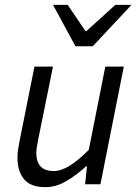

<svg xmlns="http://www.w3.org/2000/svg" viewBox="-20 -761 563 793"><path d="M167.6 12Q106.6 12 79.5 -20.8Q52.3 -53.6 52.3 -108.9Q52.3 -126.3 54.3 -141.2Q56.3 -156.2 60.3 -176L122.3 -486H198.8L138 -186.1Q134.6 -167.2 132.3 -154.6Q130 -142 130 -129.5Q130 -92.7 147.7 -73.6Q165.3 -54.5 202.9 -54.5Q230.9 -54.5 266.4 -75.7Q301.9 -96.9 346.7 -142.1L415 -486H491.4L394.8 0H331.6L339.3 -73.9H335.3Q297 -38.5 254.3 -13.3Q211.6 12 167.6 12ZM291.6 -570 199 -740.9H259.6L333 -632.7H337L456.3 -740.9H523.1L363.1 -570Z"/></svg>

Font: Source Sans 3 VF
Style: Italic
Weight: 200
Italic angle: -11°
Designer: Paul D. Hunt
Foundry: Adobe Systems Incorporated
Version: Version 3.042;hotconv 1.0.118;makeotfexe 2.5.65603